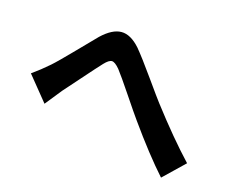

<svg xmlns="http://www.w3.org/2000/svg" viewBox="-105 -839 1210 995"><g transform="rotate(20 500.0 -342.0)"><path d="M42 -299.8Q85.9 -336.9 125 -377.9Q151.4 -405.3 222.2 -492.2Q293 -579.1 308.6 -597.7Q361.3 -657.2 410.6 -661.6Q460 -666 514.6 -614.3Q553.7 -575.2 628.9 -486.8Q704.1 -398.4 719.7 -381.8Q852.5 -236.3 961.9 -138.7L860.4 -22.5Q763.7 -113.3 640.6 -257.8Q615.2 -287.1 550.3 -367.7Q485.4 -448.2 459 -476.6Q431.6 -503.9 415.5 -502.9Q399.4 -502 377 -473.6Q354.5 -445.3 295.9 -365.7Q237.3 -286.1 224.6 -269.5L162.1 -175.8Z"/></g></svg>

Font: Nasu
Style: Bold
Weight: 700
Designer: Ryoko NISHIZUKA (kana &amp; ideographs); Paul D. Hunt (Latin, Greek &amp; Cyrillic); Wenlong ZHANG (bopomofo); Sandoll C
Version: Version 2014.1215